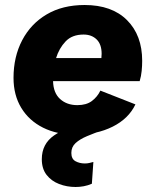

<svg xmlns="http://www.w3.org/2000/svg" viewBox="-20 -529 622 767"><path d="M282 9Q208 9 152 -19Q96 -47 65 -98Q34 -149 34 -218Q34 -302 68.5 -368Q103 -434 166.5 -471.5Q230 -509 318 -509Q427 -509 487.5 -448.5Q548 -388 548 -286Q548 -267 546 -246Q544 -225 538 -205H192Q193 -158 220 -133.5Q247 -109 289 -109Q325 -109 347 -125.5Q369 -142 381 -167L521 -112Q494 -55 430 -23Q366 9 282 9ZM314 -391Q268 -391 242 -363.5Q216 -336 204 -297H385Q386 -304 386 -314Q386 -352 366 -371.5Q346 -391 314 -391ZM282 218Q247 218 216 206Q185 194 166 169.5Q147 145 147 107Q147 46 196 12Q245 -22 331 -35L390 -9Q356 3 327.5 15Q299 27 282 42.5Q265 58 265 82Q265 106 281.5 115Q298 124 319 124Q329 124 337 122Q345 120 353 118L347 205Q331 212 314.5 215Q298 218 282 218Z"/></svg>

Font: Work Sans
Style: Bold Italic
Weight: 700
Italic angle: -13°
Designer: Wei Huang
Foundry: Wei Huang
Version: Version 2.010; ttfautohint (v1.8.3)